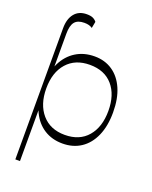

<svg xmlns="http://www.w3.org/2000/svg" viewBox="-175 -874 924 1165"><g transform="rotate(20 287.0 -292.0)"><path d="M72 196V-651Q72 -711 100 -745.5Q128 -780 179 -780Q205 -780 219.5 -773Q234 -766 243 -754L235 -712Q216 -726 183 -726Q140 -726 121 -702.5Q102 -679 102 -626V-401L101 -360V-182L102 -153V196ZM307 8Q239 8 188 -24.5Q137 -57 108.5 -117Q80 -177 80 -258V-291Q80 -372 109.5 -431.5Q139 -491 191 -523.5Q243 -556 312 -556Q378 -556 427.5 -522.5Q477 -489 504.5 -426Q532 -363 532 -274Q532 -186 504 -122.5Q476 -59 425.5 -25.5Q375 8 307 8ZM302 -46Q397 -46 449.5 -107.5Q502 -169 502 -273Q502 -377 449.5 -437.5Q397 -498 302 -498Q208 -498 154.5 -437.5Q101 -377 101 -273Q101 -170 154.5 -108Q208 -46 302 -46Z"/></g></svg>

Font: Savate ExtraLight
Style: Regular
Weight: 200
Designer: Max Esnée
Foundry: Plomb Type
Version: Version 2.000